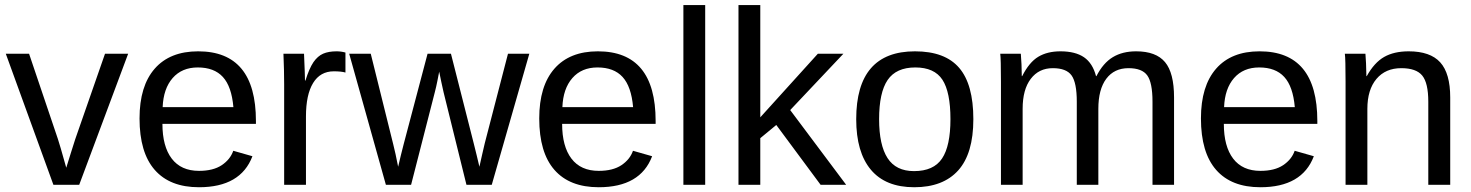

<svg xmlns="http://www.w3.org/2000/svg" viewBox="-20 -745 5931 774"><path d="M496.6 -528.3 299.3 0H195.3L3.4 -528.3H97.2L213.4 -184.6Q220.2 -165 247.1 -68.8Q256.3 -97.7 265.9 -129.2Q275.4 -160.6 283.2 -183.6L403.3 -528.3Z M634.8 -245.6Q634.8 -154.8 672.4 -105.5Q710 -56.2 782.2 -56.2Q839.4 -56.2 873.8 -79.1Q908.2 -102.1 920.4 -137.2L997.6 -115.2Q950.2 9.8 782.2 9.8Q665 9.8 603.8 -60.1Q542.5 -129.9 542.5 -267.6Q542.5 -398.4 603.8 -468.3Q665 -538.1 778.8 -538.1Q1011.7 -538.1 1011.7 -257.3V-245.6ZM920.9 -313Q913.6 -396.5 878.4 -434.8Q843.3 -473.1 777.3 -473.1Q713.4 -473.1 676 -430.4Q638.7 -387.7 635.7 -313Z M1213.4 -275.4V0H1125.5V-405.3Q1125.5 -460.9 1122.6 -528.3H1205.6Q1207.5 -483.4 1208.5 -456.5Q1209.5 -429.7 1209.5 -420.4H1211.4Q1226.1 -468.3 1243.7 -494.6Q1260.7 -519 1282.7 -528.6Q1304.7 -538.1 1336.9 -538.1Q1355 -538.1 1372.6 -533.2V-452.6Q1356 -457.5 1325.7 -457.5Q1271 -457.5 1242.2 -410.4Q1213.4 -363.3 1213.4 -275.4Z M1732.9 -373.5 1637.2 0H1535.6L1387.7 -528.3H1474.6L1565.4 -162.6Q1569.3 -147 1574.7 -123Q1580.1 -99.1 1585 -72.8Q1590.3 -95.7 1595.9 -118.7Q1601.6 -141.6 1607.4 -164.1L1703.6 -528.3H1797.9L1890.1 -165.5Q1896 -142.6 1901.6 -119.1Q1907.2 -95.7 1912.6 -72.8Q1918 -96.2 1923.6 -121.8Q1929.2 -147.5 1934.1 -167L2027.8 -528.3H2113.8L1962.4 0H1860.4L1768.1 -373.5Q1763.2 -394 1759 -414.8Q1754.9 -435.5 1750.5 -456.1Q1748.5 -445.3 1743.4 -419.7Q1738.3 -394 1732.9 -373.5Z M2246.1 -245.6Q2246.1 -154.8 2283.7 -105.5Q2321.3 -56.2 2393.6 -56.2Q2450.7 -56.2 2485.1 -79.1Q2519.5 -102.1 2531.7 -137.2L2608.9 -115.2Q2561.5 9.8 2393.6 9.8Q2276.4 9.8 2215.1 -60.1Q2153.8 -129.9 2153.8 -267.6Q2153.8 -398.4 2215.1 -468.3Q2276.4 -538.1 2390.1 -538.1Q2623 -538.1 2623 -257.3V-245.6ZM2532.2 -313Q2524.9 -396.5 2489.7 -434.8Q2454.6 -473.1 2388.7 -473.1Q2324.7 -473.1 2287.4 -430.4Q2250 -387.7 2247.1 -313Z M2822.8 -724.6V0H2734.9V-724.6Z M3044.9 -188V0H2957V-724.6H3044.9V-272L3276.9 -528.3H3379.9L3165.5 -301.3L3391.1 0H3288.1L3109.4 -241.2Z M3903.8 -264.6Q3903.8 -126 3842.8 -58.1Q3781.7 9.8 3665.5 9.8Q3549.8 9.8 3490.7 -60.8Q3431.6 -131.3 3431.6 -264.6Q3431.6 -538.1 3668.5 -538.1Q3789.6 -538.1 3846.7 -471.4Q3903.8 -404.8 3903.8 -264.6ZM3811.5 -264.6Q3811.5 -374 3779.1 -423.6Q3746.6 -473.1 3669.9 -473.1Q3592.8 -473.1 3558.3 -422.6Q3523.9 -372.1 3523.9 -264.6Q3523.9 -160.2 3557.9 -107.7Q3591.8 -55.2 3664.6 -55.2Q3743.7 -55.2 3777.6 -106Q3811.5 -156.7 3811.5 -264.6Z M4102.5 -306.2V0H4015.1V-415.5Q4015.1 -507.8 4012.2 -528.3H4095.2Q4096.7 -512.2 4097.9 -485.8Q4099.1 -459.5 4099.1 -438H4100.6Q4128.9 -494.1 4165.5 -516.1Q4202.1 -538.1 4254.9 -538.1Q4314.9 -538.1 4349.9 -514.2Q4384.8 -490.2 4398.4 -438H4399.9Q4427.2 -491.2 4466.1 -514.6Q4504.9 -538.1 4560.1 -538.1Q4640.1 -538.1 4676.5 -494.6Q4712.9 -451.2 4712.9 -352.1V0H4626V-335Q4626 -411.6 4605 -440.9Q4584 -470.2 4529.3 -470.2Q4471.7 -470.2 4439.7 -427.5Q4407.7 -384.8 4407.7 -306.2V0H4320.8V-335Q4320.8 -411.6 4299.8 -440.9Q4278.8 -470.2 4224.1 -470.2Q4168 -470.2 4135.3 -427.2Q4102.5 -384.3 4102.5 -306.2Z M4913.6 -245.6Q4913.6 -154.8 4951.2 -105.5Q4988.8 -56.2 5061 -56.2Q5118.2 -56.2 5152.6 -79.1Q5187 -102.1 5199.2 -137.2L5276.4 -115.2Q5229 9.8 5061 9.8Q4943.8 9.8 4882.6 -60.1Q4821.3 -129.9 4821.3 -267.6Q4821.3 -398.4 4882.6 -468.3Q4943.8 -538.1 5057.6 -538.1Q5290.5 -538.1 5290.5 -257.3V-245.6ZM5199.7 -313Q5192.4 -396.5 5157.2 -434.8Q5122.1 -473.1 5056.2 -473.1Q4992.2 -473.1 4954.8 -430.4Q4917.5 -387.7 4914.6 -313Z M5492.2 -306.2V0H5404.3V-415.5Q5404.3 -507.8 5401.4 -528.3H5484.4Q5485.8 -514.2 5486.8 -490Q5487.8 -465.8 5488.3 -438H5489.7Q5520 -492.7 5559.8 -515.4Q5599.6 -538.1 5658.7 -538.1Q5745.6 -538.1 5785.9 -493.7Q5826.2 -449.2 5826.2 -352.1V0H5737.8V-335Q5737.8 -410.6 5713.4 -440.4Q5689 -470.2 5628.9 -470.2Q5565.4 -470.2 5528.8 -426.8Q5492.2 -383.3 5492.2 -306.2Z"/></svg>

Font: Arimo Nerd Font
Style: Regular
Weight: 400
Designer: Steve Matteson
Foundry: Monotype Imaging Inc.
Version: Version 1.33;Nerd Fonts 3.2.1